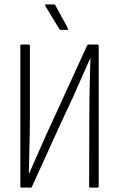

<svg xmlns="http://www.w3.org/2000/svg" viewBox="-20 -859 545 879"><path d="M79 0Q73 0 73 -6V-649Q73 -655 79 -655H111Q117 -655 117 -649V-333Q117 -288 116 -240.5Q115 -193 114 -147.5Q113 -102 112 -64H113Q131 -103 149.5 -146.5Q168 -190 189 -236.5Q210 -283 233 -332L379 -651Q380 -655 385 -655H426Q432 -655 432 -649V-6Q432 0 426 0H393Q388 0 388 -6L389 -311Q389 -357 389.5 -406Q390 -455 391.5 -503Q393 -551 394 -592H393Q374 -551 354.5 -505.5Q335 -460 313 -411.5Q291 -363 266 -311L126 -4Q125 0 120 0ZM260 -722Q254 -722 251 -727L188 -831Q186 -834 187 -836.5Q188 -839 191 -839H227Q232 -839 234 -834L291 -729Q294 -722 288 -722Z"/></svg>

Font: Sofia Sans Condensed Light
Style: Regular
Weight: 300
Designer: Botio Nikoltchev, Ani Petrova
Foundry: lettersoup
Version: Version 4.101